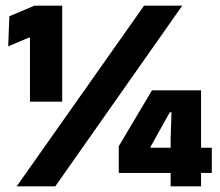

<svg xmlns="http://www.w3.org/2000/svg" viewBox="-20 -659 777 679"><path d="M86 -299.5V-525.5H81L9 -495L13 -601.5L102 -639H200V-299.5ZM39 0 489.5 -639H624.5L175.5 0ZM583.5 0V-172L586.5 -262H580.5L512.5 -140V-105.5L463.5 -136.5H729V-47.5H400V-142L517.5 -339.5H691V0Z"/></svg>

Font: Anek Telugu ExtraBold
Style: Regular
Weight: 800
Designer: Omkar Bhoir (Telugu), Yesha Goshar (Latin)
Foundry: Ek Type
Version: Version 1.003